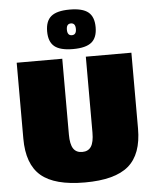

<svg xmlns="http://www.w3.org/2000/svg" viewBox="-64 -1031 889 1104"><g transform="rotate(-5 381.0 -479.0)"><path d="M50 -262V-700H313V-262Q313 -207 329.5 -181.5Q346 -156 381 -156Q416 -156 432.5 -181.5Q449 -207 449 -262V-700H712V-262Q712 -114 633.5 -47Q555 20 381 20Q207 20 128.5 -47Q50 -114 50 -262ZM273 -951Q306 -978 380 -978Q454 -978 487 -951Q520 -924 520 -864Q520 -804 487 -777Q454 -750 380 -750Q306 -750 273 -777Q240 -804 240 -864Q240 -924 273 -951ZM354 -864Q354 -830 380 -830Q406 -830 406 -864Q406 -898 380 -898Q354 -898 354 -864Z"/></g></svg>

Font: Fivo Sans Modern ExtBlk
Style: Regular
Weight: 950
Designer: Alexander Slobzheninov
Foundry: Alexander Slobzheninov
Version: 1.0